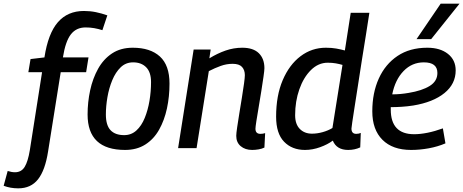

<svg xmlns="http://www.w3.org/2000/svg" viewBox="-120 -810 2533 1050"><path d="M-20 220Q-63 220 -100 206L-78 125Q-57 132 -38 132Q-3 132 15 102.5Q33 73 43 12L110 -415H35L47 -487L123 -496Q143 -627 196.5 -688.5Q250 -750 339 -750Q373 -750 404.5 -743.5Q436 -737 467 -726L440 -645Q418 -652 395.5 -656Q373 -660 348 -660Q297 -660 267.5 -622Q238 -584 224 -496H364L351 -415H212L143 18Q127 121 88 170.5Q49 220 -20 220Z M564 10Q359 10 359 -184Q359 -251 373 -316Q387 -381 416.5 -434Q446 -487 493 -518Q540 -549 606 -549Q702 -549 754.5 -501Q807 -453 807 -353Q807 -282 793 -217Q779 -152 750 -100.5Q721 -49 674.5 -19.5Q628 10 564 10ZM559 -71Q598 -71 626 -96.5Q654 -122 671.5 -165Q689 -208 697.5 -259Q706 -310 706 -361Q706 -415 679.5 -442Q653 -469 608 -469Q568 -469 540 -442Q512 -415 494 -371.5Q476 -328 467.5 -278.5Q459 -229 459 -184Q459 -125 484.5 -98Q510 -71 559 -71Z M939 -539H1032L1025 -491Q1069 -518 1113.5 -533.5Q1158 -549 1205 -549Q1265 -549 1295.5 -519Q1326 -489 1326 -437Q1326 -425 1321 -390.5Q1316 -356 1309 -311.5Q1302 -267 1294.5 -223.5Q1287 -180 1282 -147.5Q1277 -115 1277 -106Q1277 -78 1304 -78Q1318 -78 1330 -82L1326 -3Q1312 4 1293.5 7Q1275 10 1259 10Q1221 10 1196.5 -10.5Q1172 -31 1172 -67Q1172 -80 1177 -114Q1182 -148 1189 -191Q1196 -234 1203 -277Q1210 -320 1214.5 -353Q1219 -386 1219 -399Q1219 -427 1203.5 -444Q1188 -461 1152 -461Q1119 -461 1087 -449.5Q1055 -438 1022 -421L955 0H854Z M1784 10Q1721 10 1700 -41Q1672 -20 1630.5 -5Q1589 10 1548 10Q1477 10 1433.5 -35Q1390 -80 1390 -172Q1390 -287 1426 -371.5Q1462 -456 1523.5 -502.5Q1585 -549 1662 -549Q1694 -549 1719 -544.5Q1744 -540 1766 -534L1798 -740H1900Q1892 -685 1881 -618Q1870 -551 1859 -481Q1848 -411 1838 -345.5Q1828 -280 1819.5 -227Q1811 -174 1806.5 -142Q1802 -110 1802 -107Q1802 -78 1828 -78Q1842 -78 1853 -83L1850 -4Q1820 10 1784 10ZM1586 -79Q1615 -79 1645 -87.5Q1675 -96 1698 -110L1753 -455Q1736 -460 1716.5 -463.5Q1697 -467 1672 -467Q1621 -467 1580.5 -427Q1540 -387 1517 -321.5Q1494 -256 1494 -180Q1494 -131 1519.5 -105Q1545 -79 1586 -79Z M2316 -26Q2274 -8 2225 1Q2176 10 2128 10Q2027 10 1971.5 -45.5Q1916 -101 1916 -201Q1916 -302 1951.5 -380.5Q1987 -459 2054 -504Q2121 -549 2217 -549Q2287 -549 2329.5 -515.5Q2372 -482 2372 -425Q2372 -351 2310.5 -301Q2249 -251 2140 -233Q2108 -228 2076.5 -226Q2045 -224 2017 -224Q2017 -218 2017 -211Q2017 -76 2145 -76Q2178 -76 2218 -84Q2258 -92 2302 -108ZM2198 -469Q2133 -469 2087 -421.5Q2041 -374 2025 -294Q2047 -294 2069.5 -296Q2092 -298 2115 -302Q2188 -314 2230 -340Q2272 -366 2272 -411Q2272 -469 2198 -469ZM2158 -596 2290 -790H2393L2238 -596Z"/></svg>

Font: Georama Medium
Style: Italic
Weight: 500
Italic angle: -9°
Designer: Jean-Baptiste Levee
Foundry: Production Type
Version: Version 1.000